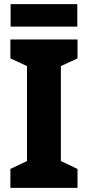

<svg xmlns="http://www.w3.org/2000/svg" viewBox="-20 -997 423 924"><path d="M353 -93H30V-184L110 -222V-679L30 -716V-807H353V-716L273 -679V-222L353 -184ZM352 -977V-869H31V-977Z"/></svg>

Font: Noto Sans Telugu UI SemiCondensed ExtraBold
Style: Regular
Weight: 800
Width: 4
Designer: Jelle Bosma - Monotype Design Team
Foundry: Monotype Imaging Inc.
Version: Version 2.005; ttfautohint (v1.8.4.7-5d5b)